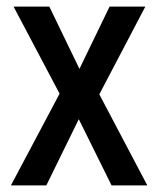

<svg xmlns="http://www.w3.org/2000/svg" viewBox="-20 -560 478 580"><path d="M160 -277 21 -540H129L220 -352L311 -540H419L280 -275L425 0H317L218 -200L120 0H13Z"/></svg>

Font: Noto Sans Lao UI Cond Med
Style: Regular
Weight: 500
Width: 3
Designer: Monotype Design Team
Foundry: Monotype Imaging Inc.
Version: Version 2.000; ttfautohint (v1.8.4.7-5d5b)